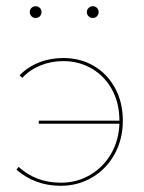

<svg xmlns="http://www.w3.org/2000/svg" viewBox="-20 -596 465 619"><path d="M76 -557Q76 -565 81.5 -570.5Q87 -576 95 -576Q103 -576 108.5 -570.5Q114 -565 114 -557Q114 -549 108.5 -543.5Q103 -538 95 -538Q87 -538 81.5 -543.5Q76 -549 76 -557ZM260 -557Q260 -565 266 -570.5Q272 -576 279 -576Q287 -576 292.5 -570.5Q298 -565 298 -557Q298 -549 292.5 -543.5Q287 -538 279 -538Q271 -538 265.5 -543.5Q260 -549 260 -557ZM376 -207Q376 -148 350 -100Q324 -52 278 -24.5Q232 3 176 3Q93 3 33 -49L40 -58Q96 -7 176 -7Q228 -7 270.5 -32Q313 -57 338 -100Q363 -143 365 -197H105V-207H365Q365 -263 341.5 -306.5Q318 -350 276.5 -374.5Q235 -399 184 -399Q145 -399 110.5 -385Q76 -371 52 -345L43 -353Q69 -380 105.5 -394.5Q142 -409 184 -409Q239 -409 282.5 -383.5Q326 -358 351 -312Q376 -266 376 -207Z"/></svg>

Font: Ysabeau Infant Hairline
Style: Regular
Weight: 100
Designer: Christian Thalmann (Catharsis Fonts)
Version: Version 0.003